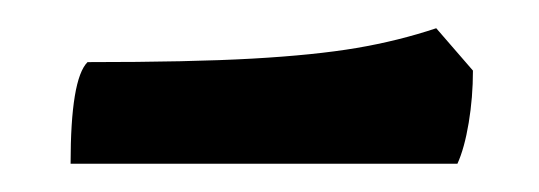

<svg xmlns="http://www.w3.org/2000/svg" viewBox="-20 -386 382 136"><path d="M30 -270Q30 -330 42 -342Q115 -342 159 -344.5Q203 -347 232.5 -352Q262 -357 289 -366L315 -336Q315 -317 312 -299Q309 -281 304 -270Z"/></svg>

Font: Texturina Black
Style: Regular
Weight: 900
Designer: Guillermo Torres Carreño
Foundry: Omnibus-Type
Version: Version 1.002; ttfautohint (v1.8.3)